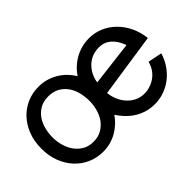

<svg xmlns="http://www.w3.org/2000/svg" viewBox="-88 -828 1199 1199"><g transform="rotate(-45 512.0 -228.0)"><path d="M298.8 -523.9Q333.5 -523.9 365.5 -515.1Q397.5 -506.3 425.8 -489.7Q454.1 -473.1 477.5 -449.7Q501 -426.3 518.1 -397Q536.1 -423.8 559.8 -445.8Q583.5 -467.8 611.3 -483.2Q639.2 -498.5 670.7 -506.8Q702.1 -515.1 735.8 -515.1Q787.1 -515.1 832 -495.4Q877 -475.6 911.6 -440.7Q946.3 -405.8 968.8 -358.4Q991.2 -311 997.1 -255.9L574.2 -192.9Q577.6 -158.2 591.3 -127.4Q605 -96.7 626.2 -74Q647.5 -51.3 675.3 -38.1Q703.1 -24.9 735.8 -24.9Q761.7 -24.9 787.1 -33Q812.5 -41 834.2 -56.4Q856 -71.8 871.8 -94.7Q887.7 -117.7 895 -147.9L988.8 -128.9Q975.6 -85 950.7 -48.6Q925.8 -12.2 892.6 13.7Q859.4 39.6 819.3 53.7Q779.3 67.9 735.8 67.9Q681.6 67.9 633.3 46.1Q585 24.4 546.9 -17.1Q525.9 -40 509.8 -64.9Q492.2 -38.6 469.2 -17.6Q446.3 3.4 419.4 18.6Q392.6 33.7 362.1 41.7Q331.5 49.8 298.8 49.8Q244.6 49.8 197.3 29.3Q149.9 8.8 114.5 -29.1Q79.1 -66.9 58.6 -119.6Q38.1 -172.4 38.1 -236.8Q38.1 -301.8 58.6 -354.7Q79.1 -407.7 114.5 -445.3Q149.9 -482.9 197.3 -503.4Q244.6 -523.9 298.8 -523.9ZM461.9 -236.8Q461.9 -273.4 453.1 -309.3Q444.3 -345.2 424.8 -373.8Q405.3 -402.3 374.3 -420.2Q343.3 -438 298.8 -438Q255.9 -438 225.1 -420.2Q194.3 -402.3 174.8 -373.8Q155.3 -345.2 146.2 -309.3Q137.2 -273.4 137.2 -236.8Q137.2 -200.7 147.2 -165Q157.2 -129.4 177.2 -101.1Q197.3 -72.8 227.5 -54.9Q257.8 -37.1 298.8 -37.1Q341.3 -37.1 372.1 -54.9Q402.8 -72.8 422.9 -101.1Q442.9 -129.4 452.4 -165Q461.9 -200.7 461.9 -236.8ZM735.8 -431.2Q715.8 -431.2 691.2 -424.1Q666.5 -417 643.8 -399.9Q621.1 -382.8 602.8 -354.2Q584.5 -325.7 577.1 -283.2L871.1 -318.8L868.2 -328.1Q849.1 -376.5 816.7 -403.8Q784.2 -431.2 735.8 -431.2Z"/></g></svg>

Font: McLaren
Style: Regular
Weight: 400
Designer: Astigmatic (AOETI)
Foundry: Astigmatic (AOETI)
Version: Version 1.000